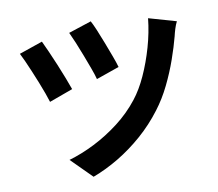

<svg xmlns="http://www.w3.org/2000/svg" viewBox="-87 -883 1175 1034"><g transform="rotate(-10 500.0 -365.5)"><path d="M473 -779Q483 -761 497.5 -726.5Q512 -692 527.5 -651.5Q543 -611 557 -573.5Q571 -536 578 -511L452 -467Q446 -491 432.5 -527.5Q419 -564 404 -603.5Q389 -643 374 -679Q359 -715 348 -738ZM930 -699Q921 -681 914.5 -660Q908 -639 904 -621Q890 -567 866.5 -500Q843 -433 810.5 -366.5Q778 -300 736 -245Q684 -176 619.5 -119.5Q555 -63 485 -21Q415 21 343 48L231 -64Q300 -84 371.5 -120Q443 -156 509.5 -207Q576 -258 626 -322Q664 -370 695.5 -439Q727 -508 749.5 -586.5Q772 -665 780 -742ZM195 -717Q206 -694 222.5 -657Q239 -620 256 -579Q273 -538 287.5 -500.5Q302 -463 311 -437L182 -390Q176 -410 165.5 -439Q155 -468 141.5 -502Q128 -536 114 -569Q100 -602 88 -629Q76 -656 67 -673Z"/></g></svg>

Font: Noto Sans KR
Style: Bold
Weight: 700
Designer: Ryoko NISHIZUKA  (kana, bopomofo & ideographs); Paul D. Hunt (Latin, Greek & Cyrillic); Sandoll Communications , Soo-you
Foundry: Adobe
Version: Version 2.004-H2;hotconv 1.0.118;makeotfexe 2.5.65603